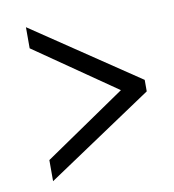

<svg xmlns="http://www.w3.org/2000/svg" viewBox="-63 -662 551 609"><g transform="rotate(-10 212.5 -358.0)"><path d="M60 -110 402 -339V-376L60 -606V-538L322 -357L60 -178Z"/></g></svg>

Font: Noto Serif Tamil ExtraCondensed Medium
Style: Italic
Weight: 500
Width: 2
Italic angle: -12°
Designer: Indian Type Foundry, Tom Grace, and the Monotype Design Team
Foundry: Monotype Imaging Inc.
Version: Version 2.003